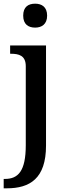

<svg xmlns="http://www.w3.org/2000/svg" viewBox="-34 -783 366 1043"><path d="M157 -633C192 -633 222 -651 222 -698C222 -746 192 -763 157 -763C120 -763 92 -746 92 -698C92 -651 120 -633 157 -633ZM-14 240H3C128 240 216 187 216 8V-536H21V-491H25C68 -491 106 -482 106 -423V6C106 146 65 189 -7 189H-14Z"/></svg>

Font: Noto Serif Myanmar Medium
Style: Regular
Weight: 500
Designer: Ben Mitchell and the Monotype Design Team
Foundry: Monotype Imaging Inc.
Version: Version 2.106